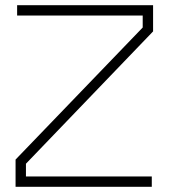

<svg xmlns="http://www.w3.org/2000/svg" viewBox="-20 -720 650 740"><path d="M80 -89V-40H565V0H40V-105L530 -614V-660H46V-700H570V-599Z"/></svg>

Font: Turret Road Light
Style: Regular
Weight: 300
Designer: Noponies
Foundry: Noponies
Version: Version 1.001; ttfautohint (v1.8)